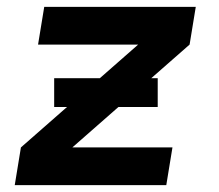

<svg xmlns="http://www.w3.org/2000/svg" viewBox="-20 -540 640 560"><path d="M23 0 41 -110 383 -410H91L109 -520H551L533 -410L191 -110H483L465 0ZM440 -228H138V-312H440Z"/></svg>

Font: Iosevka Aile Extrabold Oblique
Style: Regular
Weight: 800
Italic angle: -9°
Designer: Belleve Invis
Foundry: Belleve Invis
Version: Version 31.1.0; ttfautohint (v1.8.4)